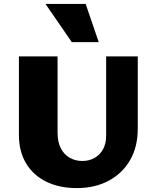

<svg xmlns="http://www.w3.org/2000/svg" viewBox="-20 -947 798 984"><path d="M373 17Q284 17 217 -16Q150 -49 113.5 -110Q77 -171 77 -255V-658H275V-267Q275 -219 292 -186.5Q309 -154 338 -138Q367 -122 402 -122Q437 -122 464.5 -137.5Q492 -153 508 -182Q524 -211 524 -251V-658H686V-287Q686 -195 647 -127Q608 -59 537.5 -21Q467 17 373 17ZM348 -731 213 -927H419L486 -731Z"/></svg>

Font: Ysabeau Office Black
Style: Regular
Weight: 900
Designer: Christian Thalmann (Catharsis Fonts)
Version: Version 2.001;gftools[0.9.30]; featfreeze: tnum,lnum,ss02